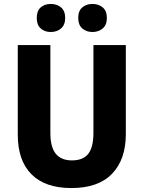

<svg xmlns="http://www.w3.org/2000/svg" viewBox="-20 -942 726 972"><path d="M617 -263Q617 -135 547.5 -62.5Q478 10 341 10Q209 10 139.5 -59.5Q70 -129 70 -260V-714H235V-269Q235 -197 262.5 -163.5Q290 -130 344 -130Q401 -130 427 -163.5Q453 -197 453 -270V-714H617ZM166 -851Q166 -887 186 -904.5Q206 -922 237 -922Q268 -922 289 -904.5Q310 -887 310 -851Q310 -816 289 -798Q268 -780 237 -780Q206 -780 186 -798Q166 -816 166 -851ZM376 -851Q376 -887 396.5 -904.5Q417 -922 448 -922Q479 -922 500 -904.5Q521 -887 521 -851Q521 -816 500 -798Q479 -780 448 -780Q417 -780 396.5 -798Q376 -816 376 -851Z"/></svg>

Font: Noto Sans Lao UI SemCond ExtBd
Style: Regular
Weight: 800
Width: 4
Designer: Monotype Design Team
Foundry: Monotype Imaging Inc.
Version: Version 2.000; ttfautohint (v1.8.4.7-5d5b)